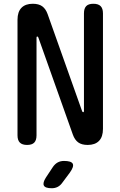

<svg xmlns="http://www.w3.org/2000/svg" viewBox="-20 -760 640 1020"><path d="M73 -655Q73 -697 94 -718.5Q115 -740 154 -740Q186 -740 204.5 -726.5Q223 -713 233 -685L416 -170Q417 -167 418.5 -165.5Q420 -164 422 -164Q424 -164 425 -165.5Q426 -167 426 -170V-689Q426 -715 438 -727.5Q450 -740 476 -740Q502 -740 514.5 -727.5Q527 -715 527 -689V-75Q527 -33 506 -11.5Q485 10 446 10Q414 10 395.5 -3.5Q377 -17 367 -45L184 -560Q183 -563 181.5 -564.5Q180 -566 178 -566Q176 -566 175 -564.5Q174 -563 174 -560V-41Q174 -15 162 -2.5Q150 10 124 10Q98 10 85.5 -2.5Q73 -15 73 -41ZM224 183 261 127Q272 111 286.5 103Q301 95 320 95Q359 95 366.5 110Q374 125 351 157L310 212Q300 226 286 233Q272 240 255 240Q220 240 213 225.5Q206 211 224 183Z"/></svg>

Font: Maple Mono Normal NL Medium
Style: Regular
Weight: 500
Monospace: yes
Designer: subframe7536
Version: Version 7.000